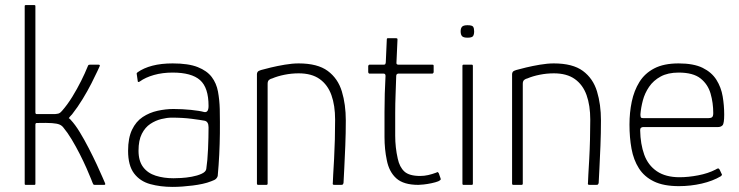

<svg xmlns="http://www.w3.org/2000/svg" viewBox="-20 -726 2903 754"><path d="M77 -4V-702Q77 -706 81 -706H115Q119 -706 119 -702V-284Q119 -282 120 -280Q121 -278 124 -278Q143 -278 160.5 -278Q178 -278 196 -278Q206 -279 211 -280.5Q216 -282 223 -290Q245 -315 264 -346Q283 -377 298.5 -408Q314 -439 324 -464Q326 -470 328 -471Q330 -472 334 -472H367Q370 -472 371.5 -470.5Q373 -469 371 -465Q371 -465 362.5 -446.5Q354 -428 339 -398.5Q324 -369 304.5 -337Q285 -305 263 -277Q259 -273 256 -269.5Q253 -266 250 -262Q252 -261 254.5 -259Q257 -257 258 -255Q275 -237 293 -207.5Q311 -178 328.5 -144Q346 -110 360 -80Q374 -50 382.5 -30Q391 -10 392 -8Q396 0 389 0Q386 0 381 0Q376 0 371 0Q366 0 361 0Q356 0 353 0Q349 0 348 -0.5Q347 -1 344 -7Q344 -7 337.5 -23.5Q331 -40 319.5 -66Q308 -92 293 -121.5Q278 -151 261.5 -178.5Q245 -206 229 -225Q223 -233 213.5 -237Q204 -241 184 -242.5Q164 -244 124 -243Q119 -243 119 -236V-4Q119 0 115 0H81Q77 0 77 -4Z M658 8Q610 8 570 -3Q530 -14 506.5 -45Q483 -76 483 -134Q483 -184 498.5 -216.5Q514 -249 540.5 -266.5Q567 -284 599 -291Q631 -298 661 -298Q696 -298 730 -294.5Q764 -291 782 -286Q799 -283 799 -310Q799 -382 765.5 -411.5Q732 -441 658 -441Q618 -441 584.5 -431.5Q551 -422 529 -406Q526 -404 523.5 -404Q521 -404 521 -407L517 -435Q516 -438 517.5 -439Q519 -440 520 -442Q544 -459 578.5 -468Q613 -477 658 -477Q720 -477 756.5 -462.5Q793 -448 811.5 -423.5Q830 -399 836 -366.5Q842 -334 843 -298Q844 -245 843.5 -202.5Q843 -160 841 -119.5Q839 -79 835 -35Q834 -30 829 -24.5Q824 -19 809 -14Q794 -8 775.5 -4Q757 0 737 2.5Q717 5 697 6.5Q677 8 658 8ZM661 -26Q671 -26 691 -27Q711 -28 733 -32Q755 -36 771.5 -43.5Q788 -51 790 -62Q795 -95 797 -141Q799 -187 799 -226Q799 -249 783 -252Q767 -255 732.5 -259.5Q698 -264 654 -264Q636 -264 613.5 -258.5Q591 -253 570.5 -239.5Q550 -226 537 -200.5Q524 -175 524 -134Q524 -94 542 -70Q560 -46 591.5 -36Q623 -26 661 -26Z M994 0Q989 0 989 -5Q989 -112 989 -220Q989 -328 989 -435Q989 -440 992 -444Q995 -448 1005 -451Q1019 -455 1044 -461Q1069 -467 1098.5 -472Q1128 -477 1153 -477Q1227 -477 1267 -447.5Q1307 -418 1322.5 -367Q1338 -316 1338 -253Q1338 -203 1336 -153.5Q1334 -104 1332 -65Q1330 -26 1329 -7Q1327 -2 1325.5 -1Q1324 0 1318 0H1294Q1289 0 1287.5 -1.5Q1286 -3 1287 -8Q1287 -16 1288.5 -41Q1290 -66 1292 -102Q1294 -138 1295 -178.5Q1296 -219 1296 -256Q1296 -312 1281.5 -352.5Q1267 -393 1235.5 -415.5Q1204 -438 1153 -438Q1125 -438 1097.5 -432.5Q1070 -427 1049 -418Q1043 -417 1037 -412.5Q1031 -408 1031 -397Q1031 -333 1031 -267.5Q1031 -202 1031 -136Q1031 -70 1031 -5Q1031 0 1026 0Z M1623 0Q1565 0 1536.5 -25.5Q1508 -51 1499 -97Q1490 -140 1490 -187.5Q1490 -235 1490 -287Q1490 -323 1491 -358Q1492 -393 1494 -428Q1494 -437 1486 -437H1430Q1429 -437 1427.5 -439Q1426 -441 1426 -442V-467Q1426 -468 1427.5 -470Q1429 -472 1431 -472H1486Q1491 -472 1492.5 -473.5Q1494 -475 1495 -481L1499 -571Q1499 -576 1503 -576H1536Q1538 -576 1539.5 -575Q1541 -574 1541 -571L1537 -482Q1536 -477 1538 -474.5Q1540 -472 1544 -472H1678Q1681 -472 1682 -471Q1683 -470 1683 -467V-442Q1683 -442 1681.5 -439.5Q1680 -437 1678 -437H1544Q1542 -437 1539 -435Q1536 -433 1536 -428Q1535 -392 1533.5 -355.5Q1532 -319 1532 -282Q1532 -239 1532 -193Q1532 -147 1542 -103Q1549 -70 1568 -52.5Q1587 -35 1630 -35Q1646 -35 1661.5 -38.5Q1677 -42 1693 -48Q1698 -51 1699.5 -50Q1701 -49 1703 -46L1710 -26Q1712 -22 1709.5 -19.5Q1707 -17 1701 -14Q1691 -10 1674.5 -6.5Q1658 -3 1643.5 -1.5Q1629 0 1623 0Z M1842 -603Q1842 -590 1837.5 -584Q1833 -578 1816 -578Q1800 -578 1794.5 -584Q1789 -590 1789 -603Q1789 -615 1794.5 -621Q1800 -627 1816 -627Q1834 -627 1838 -621Q1842 -615 1842 -603ZM1837 -5Q1837 0 1833 0H1800Q1796 0 1796 -5V-467Q1796 -472 1800 -472H1833Q1837 -472 1837 -467Z M1996 0Q1991 0 1991 -5Q1991 -112 1991 -220Q1991 -328 1991 -435Q1991 -440 1994 -444Q1997 -448 2007 -451Q2021 -455 2046 -461Q2071 -467 2100.5 -472Q2130 -477 2155 -477Q2229 -477 2269 -447.5Q2309 -418 2324.5 -367Q2340 -316 2340 -253Q2340 -203 2338 -153.5Q2336 -104 2334 -65Q2332 -26 2331 -7Q2329 -2 2327.5 -1Q2326 0 2320 0H2296Q2291 0 2289.5 -1.5Q2288 -3 2289 -8Q2289 -16 2290.5 -41Q2292 -66 2294 -102Q2296 -138 2297 -178.5Q2298 -219 2298 -256Q2298 -312 2283.5 -352.5Q2269 -393 2237.5 -415.5Q2206 -438 2155 -438Q2127 -438 2099.5 -432.5Q2072 -427 2051 -418Q2045 -417 2039 -412.5Q2033 -408 2033 -397Q2033 -333 2033 -267.5Q2033 -202 2033 -136Q2033 -70 2033 -5Q2033 0 2028 0Z M2452 -237Q2452 -284 2461 -327Q2470 -370 2491 -404Q2512 -438 2549.5 -457.5Q2587 -477 2645 -477Q2704 -477 2739.5 -459.5Q2775 -442 2793.5 -412.5Q2812 -383 2818 -347.5Q2824 -312 2824 -276Q2824 -241 2817.5 -234Q2811 -227 2799 -227H2505Q2503 -227 2498.5 -225Q2494 -223 2494 -214Q2495 -160 2510 -118.5Q2525 -77 2559.5 -53.5Q2594 -30 2649 -30Q2683 -30 2722 -37.5Q2761 -45 2790 -60Q2796 -64 2799.5 -64.5Q2803 -65 2806 -60L2814 -43Q2816 -40 2815 -38.5Q2814 -37 2811 -34Q2779 -15 2735.5 -5Q2692 5 2646 5Q2586 5 2548 -13.5Q2510 -32 2489 -65Q2468 -98 2460 -142Q2452 -186 2452 -237ZM2781 -282Q2781 -322 2770.5 -358.5Q2760 -395 2731 -418Q2702 -441 2645 -441Q2603 -441 2574.5 -425.5Q2546 -410 2529 -385Q2512 -360 2504.5 -331.5Q2497 -303 2495 -277Q2495 -269 2496.5 -265.5Q2498 -262 2506 -262H2761Q2771 -262 2776 -265.5Q2781 -269 2781 -282Z"/></svg>

Font: Glory Thin ExtraLight
Style: Regular
Weight: 250
Version: Version 1.011